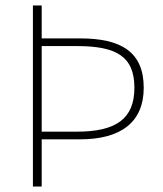

<svg xmlns="http://www.w3.org/2000/svg" viewBox="-20 -680 596 700"><path d="M100 0H132V-172H272C420 -172 504 -234 504 -360C504 -492 420 -540 272 -540H132V-660H100V0ZM132 -200V-512H260C402 -512 470 -476 470 -360C470 -246 402 -200 260 -200H132Z"/></svg>

Font: Assistant ExtraLight
Style: Regular
Weight: 275
Designer: Hebrew By Ben Nathan, Latin by Paul Hunt
Version: Version 2.001;PS 002.001;hotconv 1.0.88;makeotf.lib2.5.64775